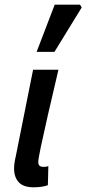

<svg xmlns="http://www.w3.org/2000/svg" viewBox="-20 -788 368 818"><path d="M123 10Q80 10 60 -11.5Q40 -33 40 -70Q40 -92 47 -121L121 -491H229Q204 -385 184.5 -300Q165 -215 154 -162.5Q143 -110 143 -98Q143 -86 149 -81.5Q155 -77 164 -77Q169 -77 174 -77.5Q179 -78 186 -80L184 1Q173 5 158 7.5Q143 10 123 10ZM136 -567 213 -768H321L328 -756L212 -567Z"/></svg>

Font: Source Sans 3 Semibold
Style: Italic
Weight: 600
Italic angle: -11°
Designer: Paul D. Hunt
Foundry: Adobe
Version: Version 3.052;hotconv 1.1.0;makeotfexe 2.6.0